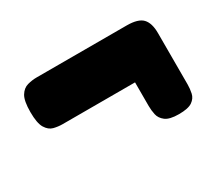

<svg xmlns="http://www.w3.org/2000/svg" viewBox="-68 -525 599 535"><g transform="rotate(-30 231.5 -257.5)"><path d="M379 -114Q349 -114 336 -124Q323 -134 320 -148Q317 -162 317 -176V-252H84Q70 -252 56 -255.5Q42 -259 32.5 -274.5Q23 -290 23 -326Q23 -362 32.5 -377.5Q42 -393 57 -397Q72 -401 86 -401H376Q413 -401 427 -386Q441 -371 441 -339V-174Q441 -160 438 -146Q435 -132 422 -123Q409 -114 379 -114Z"/></g></svg>

Font: Fredoka SemiCondensed SemiBold
Style: Regular
Weight: 600
Width: 4
Designer: Ben Nathan
Foundry: Milena B. Brandão, Ben Nathan
Version: Version 2.001